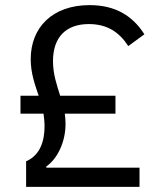

<svg xmlns="http://www.w3.org/2000/svg" viewBox="-20 -730 635 750"><path d="M525 0V-75H161V-80C201 -107 236 -171 236 -246C236 -260 235 -273 233 -286H431V-356H215C202 -398 187 -440 187 -491C187 -588 241 -636 327 -636C400 -636 447 -603 481 -550L544 -596C499 -667 432 -710 330 -710C185 -710 100 -623 100 -499C100 -444 116 -401 131 -356H60V-286H150C152 -271 154 -254 154 -237C154 -181 138 -124 82 -100V0Z"/></svg>

Font: IBM Plex Thai Looped
Style: Regular
Weight: 400
Designer: Mike Abbink, Paul van der Laan, Pieter van Rosmalen, Ben Mitchell, Mark Frömberg
Foundry: Bold Monday
Version: Version 1.0